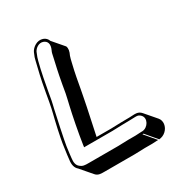

<svg xmlns="http://www.w3.org/2000/svg" viewBox="-190 -844 999 1071"><g transform="rotate(-30 309.5 -309.0)"><path d="M431 97H479L518 95L458 24H465L525 95C541 94 556 88 569 76C594 53 599 16 580 -6L519 -77C509 -89 496 -95 479 -95H472C461 -94 432 -93 387 -93L324 -91H229C247 -179 263 -247 276 -316L286 -368C296 -422 302 -457 306 -473C312 -496 320 -539 327 -558C338 -580 341 -598 335 -613L274 -684C269 -698 259 -709 244 -714C210 -726 175 -701 163 -676L159 -666C154 -656 150 -644 147 -630C132 -565 125 -546 107 -444L98 -393C87 -332 82 -324 63 -238C45 -154 45 -144 37 -86L34 -59C29 -27 35 -4 52 10L113 81C129 100 147 99 178 99H367ZM372 11 309 13H120C93 13 80 13 63 -2C50 -13 45 -31 49 -59L52 -86C54 -99 56 -114 58 -131C61 -154 97 -325 102 -344C106 -362 110 -376 113 -392L122 -443C134 -509 143 -554 148 -575C157 -610 161 -635 173 -661L177 -671C187 -690 212 -708 237 -699C259 -691 270 -670 253 -634C248 -625 246 -612 242 -594C229 -534 226 -528 210 -440L201 -388C198 -372 192 -348 185 -317C173 -266 152 -160 142 -91L140 -76H322L385 -78C429 -79 458 -79 470 -80H477C489 -80 498 -76 506 -67C531 -40 503 7 466 9H459L420 11Z"/></g></svg>

Font: AppleStorm
Style: ShdXbdIta
Weight: 800
Foundry: Cannot Into Space Fonts
Version: Version 1.01